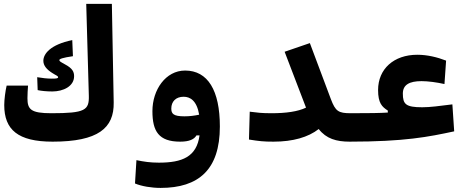

<svg xmlns="http://www.w3.org/2000/svg" viewBox="-20 -713 2384 973"><path d="M246.6 4.9C477.5 4.9 558.6 -64 556.2 -193.8L546.9 -693.4H417L430.2 -228C432.1 -154.8 412.1 -139.2 240.7 -139.2C136.7 -139.2 119.1 -158.2 119.1 -215.3C119.1 -235.4 120.6 -258.8 122.1 -279.3H13.7C7.3 -252.9 1.5 -208 1.5 -180.7C1.5 -55.7 70.8 4.9 246.6 4.9ZM245.1 -249.5C300.8 -249.5 355.5 -275.9 355.5 -326.7C355.5 -349.1 347.2 -366.7 309.6 -386.7C284.7 -400.4 280.8 -402.8 280.8 -408.7C280.8 -414.1 295.9 -420.4 349.6 -428.2L346.2 -509.8C234.4 -486.8 199.7 -439.5 199.7 -404.8C199.7 -380.9 216.3 -361.3 243.7 -343.8C264.6 -330.1 274.4 -328.6 274.4 -321.3C274.4 -315.9 265.6 -314.5 242.2 -314.5C218.8 -314.5 194.3 -317.4 168.5 -321.8L170.9 -256.3C188.5 -252.4 216.3 -249.5 245.1 -249.5Z M793.9 239.3C986.3 239.3 1094.2 147 1094.2 -71.8C1094.2 -254.9 1033.2 -355.5 918 -355.5C819.8 -355.5 752.4 -258.3 752.4 -149.9C752.4 -47.9 784.2 4.9 893.1 4.9C939.9 4.9 964.4 -7.3 975.6 -26.9H991.2C976.6 82 903.3 111.3 785.2 111.3C741.2 111.3 709.5 106.4 671.4 98.6L664.1 216.8C697.8 231 747.6 239.3 793.9 239.3ZM989.3 -131.8C963.9 -126.5 941.4 -123.5 914.6 -123.5C858.4 -123.5 848.1 -136.7 848.1 -163.1C848.1 -197.8 870.6 -222.7 910.6 -222.7C943.4 -222.7 977.1 -203.6 989.3 -131.8Z M1366.2 4.9C1464.8 4.9 1542 -17.6 1595.2 -59.1C1633.3 -9.8 1685.1 4.9 1752 4.9C1780.3 4.9 1794.4 -20 1794.4 -75.7C1794.4 -120.1 1782.7 -139.2 1757.8 -139.2C1694.8 -139.2 1680.2 -148.9 1656.7 -210.9L1550.3 -494.6L1422.4 -450.7L1530.8 -167.5C1489.7 -147.5 1428.7 -139.2 1356.4 -139.2C1304.2 -139.2 1286.1 -142.1 1245.6 -147L1241.7 -5.9C1293.5 2.4 1315.4 4.9 1366.2 4.9Z M1749.5 4.9C2031.2 4.9 2151.9 -19.5 2281.7 -47.4L2272.5 -184.1C2206.5 -175.8 2160.2 -169.4 2119.6 -169.4C2036.1 -169.4 2021.5 -185.1 2021.5 -238.8C2021.5 -283.2 2054.2 -301.8 2116.2 -301.8C2149.4 -301.8 2192.9 -295.9 2232.4 -287.1L2240.7 -405.8C2195.8 -423.3 2145 -435.5 2094.7 -435.5C1976.1 -435.5 1896 -363.8 1896 -256.8C1896 -190.4 1916 -171.4 1945.3 -152.8V-142.6C1908.2 -140.1 1852.1 -139.2 1757.8 -139.2Z"/></svg>

Font: Cascadia Mono NF
Style: Bold
Weight: 700
Monospace: yes
Designer: Aaron Bell
Foundry: Saja Typeworks
Version: Version 2404.023